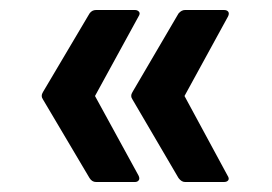

<svg xmlns="http://www.w3.org/2000/svg" viewBox="-20 -455 545 384"><path d="M350 -91Q343 -91 337 -99L245 -256Q240 -263 245 -271L337 -428Q343 -435 350 -435H428Q434 -435 436.5 -431.5Q439 -428 436 -422L349 -263L435 -104Q439 -98 436.5 -94.5Q434 -91 428 -91ZM172 -91Q164 -91 159 -99L66 -256Q61 -263 66 -271L159 -428Q164 -435 172 -435H250Q255 -435 258 -431.5Q261 -428 257 -422L170 -263L257 -104Q260 -98 257.5 -94.5Q255 -91 250 -91Z"/></svg>

Font: Sofia Sans SemiBold
Style: Regular
Weight: 600
Designer: Botio Nikoltchev, Ani Petrova
Foundry: lettersoup
Version: Version 4.101; ttfautohint (v1.8.4.7-5d5b)